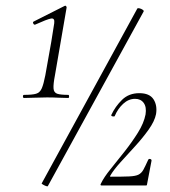

<svg xmlns="http://www.w3.org/2000/svg" viewBox="-20 -655 600 678"><path d="M65 -309Q61 -309 61 -314.5Q61 -320 65 -320Q94 -320 107.5 -324Q121 -328 127.5 -343Q134 -358 140 -389L161 -507Q169 -554 171.5 -573Q174 -592 160 -589.5Q146 -587 104 -568Q100 -567 97.5 -572Q95 -577 99 -579L208 -634Q212 -636 214 -632.5Q216 -629 215 -627L174 -389Q168 -358 169 -343Q170 -328 182 -324Q194 -320 221 -320Q224 -320 224 -314.5Q224 -309 221 -309Q205 -309 186.5 -310Q168 -311 146 -311Q124 -311 102.5 -310Q81 -309 65 -309ZM149 2Q148 4 142.5 2Q137 0 132 -3Q127 -6 127 -7L465 -625Q467 -627 473 -625.5Q479 -624 484 -620.5Q489 -617 487 -614ZM339 0Q332 0 337 -8Q347 -29 370.5 -58Q394 -87 420 -120Q446 -153 467 -186.5Q488 -220 494 -251Q498 -277 487.5 -291.5Q477 -306 457 -306Q434 -306 415 -288.5Q396 -271 385 -245Q384 -243 378 -244Q372 -245 373 -249Q387 -279 411 -302.5Q435 -326 472 -326Q508 -326 522 -304.5Q536 -283 531 -252Q526 -227 505 -197.5Q484 -168 457 -138.5Q430 -109 405.5 -82Q381 -55 369 -34Q368 -31 370 -31Q413 -31 436 -32Q459 -33 469.5 -38.5Q480 -44 486.5 -56Q493 -68 503 -90Q505 -95 510.5 -93.5Q516 -92 515 -87L499 -3Q499 0 496 0Q461 0 417.5 0Q374 0 339 0Z"/></svg>

Font: Cormorant Garamond Light Light
Style: Italic
Weight: 300
Italic angle: -10°
Version: Version 4.001